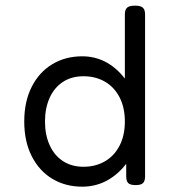

<svg xmlns="http://www.w3.org/2000/svg" viewBox="-20 -666 640 696"><path d="M505.9 -613.8V-26.9Q505.9 -9.8 498.5 -2.4Q491.2 4.9 472.2 4.9H471.2Q452.1 4.9 444.8 -2.4Q437.5 -9.8 437.5 -26.9V-72.3Q406.7 -32.2 366.2 -10.7Q325.7 10.7 277.8 10.7Q217.3 10.7 169.7 -17.8Q122.1 -46.4 95 -99.9Q67.9 -153.3 67.9 -225.6Q67.9 -297.9 95 -351.3Q122.1 -404.8 169.7 -433.3Q217.3 -461.9 277.8 -461.9Q369.6 -461.9 432.6 -381.3V-613.8Q432.6 -630.9 440.7 -638.2Q448.7 -645.5 468.8 -645.5H469.7Q489.7 -645.5 497.8 -638.2Q505.9 -630.9 505.9 -613.8ZM143.1 -225.6Q143.1 -177.7 159.7 -140.4Q176.3 -103 207.8 -82.3Q239.3 -61.5 282.7 -61.5Q326.2 -61.5 360.1 -81.1Q394 -100.6 413.3 -137.7Q432.6 -174.8 432.6 -225.6Q432.6 -276.4 413.3 -313.5Q394 -350.6 360.1 -370.1Q326.2 -389.6 282.7 -389.6Q239.3 -389.6 207.8 -368.9Q176.3 -348.1 159.7 -310.8Q143.1 -273.4 143.1 -225.6Z"/></svg>

Font: Courier Prime Code
Style: Regular
Weight: 400
Designer: Alan Dague-Greene
Foundry: Quote-Unquote Apps
Version: Version 3.0318